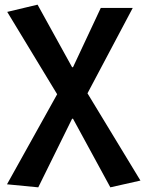

<svg xmlns="http://www.w3.org/2000/svg" viewBox="-20 -589 622 823"><path d="M144 214 10 201 225 -185 11 -538 141 -569 289 -301H293L412 -555H549L355 -189L582 185L453 214L293 -80H289Z"/></svg>

Font: Noto Sans SC SemiBold
Style: Regular
Weight: 600
Designer: Ryoko NISHIZUKA 西塚涼子 (kana, bopomofo & ideographs); Paul D. Hunt (Latin, Greek & Cyrillic); Sandoll Communications 산돌커뮤니
Foundry: Adobe
Version: Version 2.004-H2;hotconv 1.0.118;makeotfexe 2.5.65603